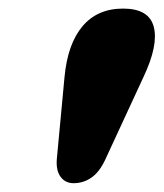

<svg xmlns="http://www.w3.org/2000/svg" viewBox="-20 -806 372 436"><path d="M147 -390Q128.5 -390 117.8 -404.2Q107 -418.5 109 -444.5L126.5 -631Q133.5 -706 167.2 -746.2Q201 -786.5 259.5 -786.5Q318.5 -786.5 329.2 -745Q340 -703.5 306 -631.5L219 -443.5Q206 -415.5 187.8 -402.8Q169.5 -390 147 -390Z"/></svg>

Font: Fraunces 9pt S100 Black
Style: Italic
Weight: 900
Italic angle: -16°
Version: Version 1.000; ttfautohint (v1.8.3)